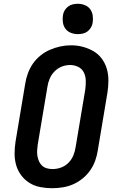

<svg xmlns="http://www.w3.org/2000/svg" viewBox="-20 -985 640 1013"><path d="M255 8Q223 8 192 2Q161 -4 135.5 -20Q110 -36 92 -60Q74 -84 65.5 -113Q57 -142 57 -174Q57 -206 62 -238L113 -543Q117 -570 127 -597.5Q137 -625 153.5 -649Q170 -673 193.5 -692Q217 -711 244 -722.5Q271 -734 298.5 -740Q326 -746 355 -746Q387 -746 417 -738Q447 -730 473 -715Q499 -700 517 -675.5Q535 -651 543.5 -622Q552 -593 552 -561Q552 -529 547 -497L496 -192Q492 -165 482.5 -138Q473 -111 456 -86.5Q439 -62 415.5 -43Q392 -24 365.5 -12.5Q339 -1 310.5 3.5Q282 8 255 8ZM257 -93Q280 -93 302 -101Q324 -109 341 -126Q358 -143 367 -165Q376 -187 379 -209L430 -513Q433 -536 432.5 -559.5Q432 -583 422.5 -602.5Q413 -622 393 -632Q373 -642 350 -642Q327 -642 305.5 -633.5Q284 -625 267.5 -608Q251 -591 242 -569.5Q233 -548 230 -526L179 -222Q177 -207 176 -191.5Q175 -176 177.5 -161.5Q180 -147 186 -133.5Q192 -120 202.5 -110.5Q213 -101 227.5 -97Q242 -93 257 -93ZM391 -805Q371 -805 353.5 -812Q336 -819 325.5 -833Q315 -847 312 -866Q309 -885 312 -904Q314 -918 321 -930Q328 -942 339.5 -950.5Q351 -959 364 -962Q377 -965 391 -965Q410 -965 427.5 -958Q445 -951 455.5 -937Q466 -923 469 -904Q472 -885 469 -866Q467 -852 460 -840Q453 -828 442 -819.5Q431 -811 417.5 -808Q404 -805 391 -805Z"/></svg>

Font: Iosevka Etoile Oblique
Style: Bold
Weight: 700
Italic angle: -9°
Designer: Belleve Invis
Foundry: Belleve Invis
Version: Version 15.5.2; ttfautohint (v1.8.4)